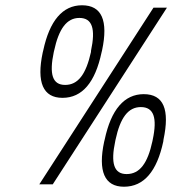

<svg xmlns="http://www.w3.org/2000/svg" viewBox="-20 -699 653 728"><path d="M377 -170 375 -162C351 -50 376 9 450 9C526 9 575 -50 599 -162L600 -170C624 -283 601 -342 525 -342C451 -342 401 -283 377 -170ZM129 0H180L613 -670H562ZM142 -500C118 -387 143 -328 217 -328C292 -328 341 -387 365 -500L367 -508C391 -621 366 -679 291 -679C217 -679 168 -620 144 -508ZM184 -502 185 -506C203 -590 233 -631 281 -631C330 -631 343 -590 325 -506V-502C306 -417 276 -377 227 -377C179 -377 166 -417 184 -502ZM417 -164 418 -169C436 -253 466 -293 514 -293C563 -293 577 -253 559 -169L558 -164C540 -80 510 -39 460 -39C412 -39 399 -80 417 -164Z"/></svg>

Font: LT Wave Mono Light
Style: Italic
Weight: 300
Designer: Daniel Lyons
Version: Version 2.5 (Glyphs App)